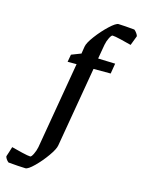

<svg xmlns="http://www.w3.org/2000/svg" viewBox="-159 -719 727 972"><g transform="rotate(15 204.0 -232.5)"><path d="M297 -526 284 -451 374 -448 365 -394H275L203 26Q200 46 173.5 83.5Q147 121 116.5 151Q86 181 72 181Q58 181 32 179Q6 177 -18 175Q-25 170 -31.5 160Q-38 150 -36 145L-29 124L-20 95Q2 101 35.5 109Q69 117 80 117Q86 117 95 99Q104 81 108 61L186 -395H139L146 -434L195 -453H196L202 -491Q205 -511 233 -548.5Q261 -586 293 -616Q325 -646 339 -646Q352 -646 376 -644Q400 -642 423 -640Q430 -635 437 -625Q444 -615 444 -610Q444 -608 425 -560Q403 -566 369.5 -574Q336 -582 325 -582Q319 -582 310 -564.5Q301 -547 297 -526Z"/></g></svg>

Font: Grenze
Style: Italic
Weight: 400
Italic angle: -10°
Designer: Renata Polastri
Foundry: Omnibus-Type
Version: Version 1.002; ttfautohint (v1.8)